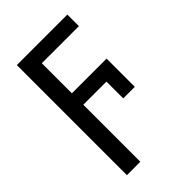

<svg xmlns="http://www.w3.org/2000/svg" viewBox="-231 -631 962 962"><g transform="rotate(-45 250.0 -150.0)"><path d="M79 240V-540H437V-458H174V-245H420V-45H338V-164H174V240Z"/></g></svg>

Font: Noto Sans Mono ExtraCondensed Medium
Style: Regular
Weight: 500
Width: 2
Designer: Monotype Design Team
Foundry: Monotype Imaging Inc.
Version: Version 2.014